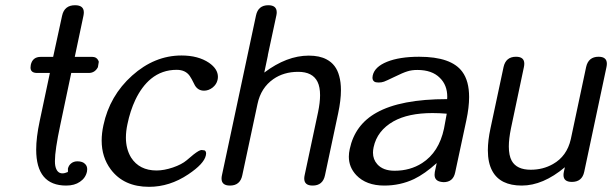

<svg xmlns="http://www.w3.org/2000/svg" viewBox="-20 -721 2378 746"><path d="M311 -83.5Q318.8 -75.7 318.8 -63.5Q318.8 -59.1 317.9 -54.2Q312.5 -29.3 290.5 -14.6Q269.5 0 237.3 0Q120.6 0 120.6 -139.6Q120.6 -187 134.3 -251L173.8 -437.5H124.5Q98.6 -437.5 98.6 -458.5Q98.6 -463.4 99.6 -468.8Q106.4 -500 138.2 -500H186.5L221.2 -659.7Q230 -700.7 271.5 -700.7Q305.7 -700.7 305.7 -672.9Q305.7 -667 304.2 -659.7L270.5 -500H338.4Q354.5 -500 361.3 -487.3L363.8 -481.4V-480.5L360.4 -460Q348.6 -437.5 324.7 -437.5H256.8L214.4 -236.3Q193.4 -138.2 193.4 -95.2Q193.4 -84 194.8 -76.7Q200.7 -47.4 222.7 -47.4Q231.4 -47.4 243.7 -52.7Q244.1 -57.1 244.1 -60.1Q244.1 -63 243.7 -64.9Q246.6 -78.6 256.8 -86.4Q266.6 -94.2 280.8 -94.2Q301.3 -94.2 311 -83.5Z M711.4 -43.5Q639.2 4.9 559.1 4.9Q460.9 4.9 410.2 -63Q375 -110.4 375 -174.8Q375 -203.1 381.8 -234.4Q406.2 -349.1 493.2 -427.2Q580.6 -505.4 685.1 -505.4Q750 -505.4 792 -477.1Q826.7 -453.1 826.7 -422.4Q826.7 -416.5 825.2 -410.2Q821.3 -393.1 806.2 -380.9Q790.5 -368.7 772.9 -368.7Q749.5 -368.7 737.3 -389.2Q722.7 -418.9 717.3 -425.8Q700.7 -449.7 666.5 -449.7Q609.4 -449.7 566.9 -415Q530.8 -385.3 505.9 -333Q485.8 -290.5 475.1 -238.3Q469.2 -210.9 469.2 -186.5Q469.2 -142.1 489.3 -108.9Q521.5 -58.6 588.4 -58.6Q617.2 -58.6 651.9 -70.3Q686 -82 705.1 -98.1Q716.8 -108.4 731.9 -120.6Q754.4 -138.2 763.2 -138.2L774.9 -136.7Q780.8 -133.3 780.8 -124.5Q780.8 -121.1 779.8 -117.2Q772.9 -84.5 711.4 -43.5Z M1242.7 -40Q1234.4 0 1194.8 0Q1162.1 0 1162.1 -27.3Q1162.1 -33.2 1163.6 -40L1215.8 -285.2Q1223.6 -322.8 1223.6 -351.1Q1223.6 -382.8 1213.9 -402.8Q1194.8 -441.9 1138.7 -441.9Q1082.5 -441.9 1042 -413.6Q993.7 -379.9 980.5 -316.9L921.4 -40Q913.1 0 873.5 0Q840.8 0 840.8 -27.3Q840.8 -33.2 842.3 -40L974.6 -660.6Q982.9 -700.7 1022.5 -700.7Q1055.2 -700.7 1055.2 -672.9Q1055.2 -667.5 1053.7 -660.6L1020.5 -505.9L1021 -506.3L1006.8 -439Q1094.2 -504.9 1179.7 -504.9Q1221.7 -504.9 1249 -490.2Q1286.1 -470.7 1297.9 -425.8Q1304.7 -401.9 1304.7 -370.6Q1304.7 -331.5 1293.9 -280.8Z M1620.1 -87.4Q1685.5 -129.4 1705.1 -221.2L1715.8 -279.3Q1686.5 -281.7 1660.2 -281.7Q1566.4 -281.7 1508.8 -249.5Q1445.3 -213.4 1431.6 -148.9Q1429.2 -137.7 1429.2 -127.9Q1429.2 -101.6 1445.8 -83Q1468.3 -57.6 1513.2 -57.6Q1573.7 -57.6 1620.1 -87.4ZM1776.4 -441.9Q1802.7 -406.2 1802.7 -343.8Q1802.7 -304.2 1792 -253.9L1748.5 -50.8Q1740.7 -13.2 1703.1 -13.2L1694.8 -14.2Q1668.5 -18.1 1668.5 -42Q1668.5 -46.9 1669.4 -52.7L1676.8 -87.4Q1630.4 -45.4 1588.9 -25.4Q1535.2 0 1473.1 0Q1402.8 0 1364.3 -40.5Q1335.4 -71.3 1335.4 -112.3Q1335.4 -126.5 1338.9 -142.1Q1358.9 -236.3 1442.9 -283.2Q1536.6 -335.9 1717.3 -335.9Q1717.8 -340.3 1717.8 -344.7Q1717.8 -390.6 1689 -418.5Q1658.7 -449.2 1601.6 -449.2Q1579.6 -449.2 1563 -443.8Q1546.4 -439 1510.7 -421.4Q1481.4 -407.2 1472.2 -403.8Q1462.4 -400.4 1451.7 -400.4Q1439.5 -400.4 1434.6 -403.8Q1427.2 -408.7 1427.2 -419.4Q1427.2 -423.3 1428.2 -427.7Q1435.5 -461.4 1483.9 -481Q1532.7 -500.5 1608.4 -500.5Q1733.9 -500.5 1776.4 -441.9Z M1893.1 -56.2Q1875.5 -87.9 1875.5 -137.2Q1875.5 -174.8 1885.7 -222.2L1936.5 -460.4Q1945.3 -500.5 1984.9 -500.5Q2017.1 -500.5 2017.1 -473.6Q2017.1 -467.8 2015.6 -460.4L1965.3 -222.2Q1957 -181.6 1957 -151.9Q1957 -116.7 1968.3 -96.2Q1987.8 -61.5 2042 -61.5Q2089.8 -61.5 2128.4 -83.5Q2182.6 -113.8 2197.8 -180.2L2257.3 -460.4Q2266.1 -500.5 2305.7 -500.5Q2337.9 -500.5 2337.9 -473.6Q2337.9 -467.8 2336.4 -460.4L2250 -53.7Q2241.7 -14.2 2202.1 -14.2Q2169.4 -14.2 2169.4 -41Q2169.4 -46.9 2170.9 -53.7L2174.8 -71.3Q2089.8 0 2007.3 0Q1923.8 0 1893.1 -56.2Z"/></svg>

Font: inglobal
Style: Italic
Weight: 400
Italic angle: -12°
Designer: Andrey Kochetov, Denis Davydov, Evgeny Yurtaev
Foundry: inglobal
Version: Version 1.00 September 25, 2014, initial release